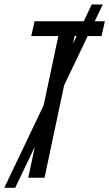

<svg xmlns="http://www.w3.org/2000/svg" viewBox="-63 -811 499 876"><path d="M-43.5 45.9 355.5 -790.5H405.8L6.3 45.9ZM65.9 0 203.1 -646.5H79.6L94.7 -713.9H415.5L400.4 -646.5H277.3L140.1 0Z"/></svg>

Font: Open Sans Condensed
Style: Italic
Weight: 400
Width: 3
Italic angle: -12°
Designer: Monotype Design Team
Foundry: Monotype Imaging Inc.
Version: Version 3.000